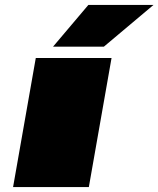

<svg xmlns="http://www.w3.org/2000/svg" viewBox="-20 -758 642 778"><path d="M195 -569 338 -738H602L401 -569ZM33 0 125 -523H432L340 0Z"/></svg>

Font: Tomorrow Black
Style: Italic
Weight: 900
Italic angle: -10°
Designer: Tony de Marco, Monica Rizzolli
Foundry: Just in Type
Version: Version 2.002